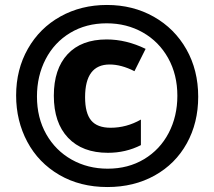

<svg xmlns="http://www.w3.org/2000/svg" viewBox="-20 -744 864 774"><path d="M45 -359Q45 -464 92.5 -547.5Q140 -631 223.5 -677.5Q307 -724 411 -724Q516 -724 600 -676.5Q684 -629 731.5 -545Q779 -461 779 -354Q779 -249 733 -166Q687 -83 603.5 -36.5Q520 10 413 10Q303 10 219 -39Q135 -88 90 -172.5Q45 -257 45 -359ZM695 -358Q695 -443 658 -509.5Q621 -576 556 -613Q491 -650 410 -650Q327 -650 263 -611.5Q199 -573 164 -505.5Q129 -438 129 -355Q129 -269 166.5 -203Q204 -137 269 -100.5Q334 -64 414 -64Q497 -64 561 -102.5Q625 -141 660 -208Q695 -275 695 -358ZM197 -358Q197 -466 252.5 -525.5Q308 -585 410 -585Q489 -585 567 -547L522 -457Q469 -484 422 -484Q323 -484 323 -352Q323 -288 347.5 -258.5Q372 -229 426 -229Q490 -229 548 -262V-159Q487 -128 415 -128Q312 -128 254.5 -188.5Q197 -249 197 -358Z"/></svg>

Font: Noto Sans UI CondBlack
Style: Italic
Weight: 900
Width: 3
Italic angle: -12°
Designer: Monotype Design Team
Foundry: Monotype Imaging Inc.
Version: Version 1.001